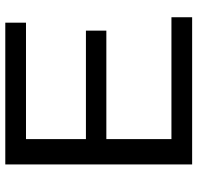

<svg xmlns="http://www.w3.org/2000/svg" viewBox="-30 -698 728 707"><g transform="rotate(-90 333.5 -344.0)"><path d="M82 0H624V-76.2H175.3V-315.9H574.7V-391.1H175.3V-611.8H604V-688H82Z"/></g></svg>

Font: Arimo
Style: Regular
Weight: 400
Designer: Steve Matteson
Foundry: Monotype Imaging Inc.
Version: Version 1.32